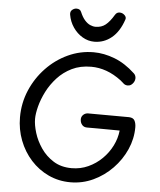

<svg xmlns="http://www.w3.org/2000/svg" viewBox="-66 -1091 970 1166"><g transform="rotate(5 419.0 -508.0)"><path d="M733 -674Q739 -669 742.5 -661Q746 -653 746 -645Q746 -633 740 -622Q734 -611 724.5 -604Q715 -597 703 -597Q687 -597 676.5 -607Q666 -617 657 -624Q612 -658 566 -674.5Q520 -691 473 -691Q406 -691 355 -666Q304 -641 267 -600.5Q230 -560 206.5 -513.5Q183 -467 171.5 -422.5Q160 -378 160 -346Q160 -309 174.5 -261.5Q189 -214 219.5 -169.5Q250 -125 296.5 -96Q343 -67 407 -67Q461 -67 508 -88.5Q555 -110 591.5 -146Q628 -182 650.5 -227Q673 -272 678 -320Q645 -320 612 -320.5Q579 -321 545.5 -321Q512 -321 479 -321Q460 -321 449 -333.5Q438 -346 437 -365Q436 -383 448.5 -395Q461 -407 479 -407Q541 -407 603.5 -406.5Q666 -406 728 -406Q754 -405 762.5 -388Q771 -371 771 -348Q771 -278 742 -212.5Q713 -147 662 -94.5Q611 -42 545.5 -11.5Q480 19 407 19Q335 19 273 -10Q211 -39 165 -90Q119 -141 93.5 -207.5Q68 -274 68 -348Q68 -435 101 -512.5Q134 -590 191.5 -650.5Q249 -711 323.5 -745.5Q398 -780 480 -780Q543 -780 608 -755Q673 -730 733 -674ZM477 -844Q439 -844 405 -864Q371 -884 347.5 -918.5Q324 -953 317 -995Q314 -1014 326.5 -1024.5Q339 -1035 353 -1035Q375 -1035 382 -1017Q395 -986 411 -968Q427 -950 444 -942.5Q461 -935 477 -935Q513 -935 538 -955Q563 -975 588 -1017Q594 -1027 601 -1030.5Q608 -1034 616 -1034Q633 -1034 646 -1021.5Q659 -1009 654 -995Q629 -920 582.5 -882Q536 -844 477 -844Z"/></g></svg>

Font: Playpen Sans Hebrew
Style: Regular
Weight: 400
Designer: Tom Grace, Laura Meseguer, Veronika Burian, José Scaglione
Foundry: TypeTogether
Version: Version 2.000